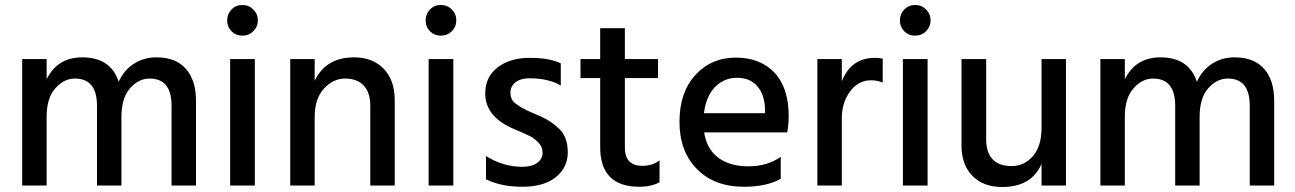

<svg xmlns="http://www.w3.org/2000/svg" viewBox="-20 -744 5194 770"><path d="M766 0H668V-320Q668 -429 580 -429Q536 -429 501.5 -390Q467 -351 467 -275V0H369V-320Q369 -429 280 -429Q237 -429 202 -390Q167 -351 167 -275V0H69V-507H167V-426Q210 -514 310 -514Q424 -514 456 -416Q477 -463 517 -488.5Q557 -514 607 -514Q685 -514 725.5 -468Q766 -422 766 -341Z M952 -724Q978 -724 996 -706Q1014 -688 1014 -662.5Q1014 -637 996 -619Q978 -601 952 -601Q926 -601 908.5 -618.5Q891 -636 891 -662Q891 -688 908.5 -706Q926 -724 952 -724ZM1002 0H903V-507H1002Z M1563 0H1465V-320Q1465 -373 1438.5 -401Q1412 -429 1364 -429Q1316 -429 1279 -388.5Q1242 -348 1242 -275V0H1144V-507H1242V-420Q1287 -514 1400 -514Q1475 -514 1519 -468Q1563 -422 1563 -343Z M1748 -724Q1774 -724 1792 -706Q1810 -688 1810 -662.5Q1810 -637 1792 -619Q1774 -601 1748 -601Q1722 -601 1704.5 -618.5Q1687 -636 1687 -662Q1687 -688 1704.5 -706Q1722 -724 1748 -724ZM1798 0H1699V-507H1798Z M1929 -25V-118Q1999 -75 2074 -75Q2113 -75 2134.5 -91Q2156 -107 2156 -131Q2156 -155 2139 -172.5Q2122 -190 2104.5 -198.5Q2087 -207 2045 -225Q1926 -274 1926 -369Q1926 -436 1976 -474Q2026 -512 2104.5 -512Q2183 -512 2229 -490V-401Q2180 -430 2103 -430Q2068 -430 2047.5 -414Q2027 -398 2027 -372Q2027 -341 2053 -325Q2061 -320 2065.5 -316.5Q2070 -313 2080.5 -308Q2091 -303 2096 -300Q2111 -293 2150.5 -276Q2190 -259 2223.5 -226.5Q2257 -194 2257 -133Q2257 -72 2209 -33.5Q2161 5 2075 5Q1989 5 1929 -25Z M2544 5Q2387 5 2387 -154V-431H2308V-507H2387V-631H2486V-507H2619V-431H2486V-152Q2486 -79 2556 -79Q2597 -79 2625 -101V-13Q2592 5 2544 5Z M2803 -290H3048V-308Q3046 -365 3017 -398.5Q2988 -432 2936 -432Q2884 -432 2848 -395.5Q2812 -359 2803 -290ZM2963 5Q2845 5 2775 -66Q2705 -137 2705 -255.5Q2705 -374 2769 -443.5Q2833 -513 2931 -513Q3029 -513 3086 -452.5Q3143 -392 3143 -278Q3143 -247 3137 -213H2804Q2814 -147 2860 -112Q2906 -77 2981.5 -77Q3057 -77 3111 -115V-27Q3055 5 2963 5Z M3356 0H3258V-507H3356V-418Q3393 -512 3489 -512Q3503 -512 3520 -509V-413Q3499 -422 3473 -422Q3422 -422 3389 -377Q3356 -332 3356 -270Z M3650 -724Q3676 -724 3694 -706Q3712 -688 3712 -662.5Q3712 -637 3694 -619Q3676 -601 3650 -601Q3624 -601 3606.5 -618.5Q3589 -636 3589 -662Q3589 -688 3606.5 -706Q3624 -724 3650 -724ZM3700 0H3601V-507H3700Z M4255 0H4157V-87Q4117 6 3999 6Q3924 6 3880 -38.5Q3836 -83 3836 -161V-507H3935V-185Q3935 -133 3960.5 -105.5Q3986 -78 4037 -78Q4088 -78 4122.5 -118Q4157 -158 4157 -231V-507H4255Z M5090 0H4992V-320Q4992 -429 4904 -429Q4860 -429 4825.5 -390Q4791 -351 4791 -275V0H4693V-320Q4693 -429 4604 -429Q4561 -429 4526 -390Q4491 -351 4491 -275V0H4393V-507H4491V-426Q4534 -514 4634 -514Q4748 -514 4780 -416Q4801 -463 4841 -488.5Q4881 -514 4931 -514Q5009 -514 5049.5 -468Q5090 -422 5090 -341Z"/></svg>

Font: Hind Kochi Medium
Style: Regular
Weight: 500
Designer: Dhruvi Tolia
Foundry: Indian Type Foundry
Version: Version 0.702;PS 1.0;hotconv 1.0.81;makeotf.lib2.5.63406